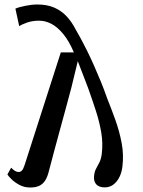

<svg xmlns="http://www.w3.org/2000/svg" viewBox="-20 -822 637 854"><path d="M89.5 -88 250.5 -589H308.5Q287 -639.5 261.5 -670.5Q236 -701.5 209 -715.8Q182 -730 154 -730Q124 -730 100 -721.5Q76 -713 65.5 -705.5L48.5 -783.5Q62.5 -790 92 -796Q121.5 -802 146 -802Q189 -802 220.5 -788.5Q252 -775 275.5 -750.2Q299 -725.5 316.5 -691Q327 -673.5 340.2 -649Q353.5 -624.5 368.2 -594.5Q383 -564.5 398.2 -530.2Q413.5 -496 428.5 -459.2Q443.5 -422.5 456.5 -385Q475 -339 493 -289Q511 -239 521 -186.5Q531 -134 524.5 -81Q521.5 -55 511 -34Q500.5 -13 484 -0.8Q467.5 11.5 445.5 11.5Q420.5 11.5 408 -2.2Q395.5 -16 398.5 -40.5Q400.5 -59.5 407.8 -72.5Q415 -85.5 422.2 -99.8Q429.5 -114 432.5 -136.5Q438.5 -184.5 430.5 -232Q422.5 -279.5 406.5 -329Q390.5 -378.5 371.5 -431.5L326 -550L297 -430.5Q284.5 -383.5 271.8 -336.8Q259 -290 246.2 -243Q233.5 -196 220.8 -149.2Q208 -102.5 196 -55.5Q190.5 -34.5 181 -19.2Q171.5 -4 155.5 4Q139.5 12 114.5 12Q87.5 12 66 0.2Q44.5 -11.5 30.5 -25.5Q16.5 -39.5 13 -46L29.5 -76Q39 -66.5 46.8 -61.8Q54.5 -57 63 -57Q71 -57 77.2 -63.2Q83.5 -69.5 89.5 -88Z"/></svg>

Font: Merriweather 24pt Medium
Style: Italic
Weight: 500
Italic angle: -7.8°
Version: Version 2.101